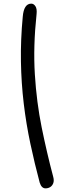

<svg xmlns="http://www.w3.org/2000/svg" viewBox="-20 -866 370 1055"><path d="M230 169Q219 169 211 161Q203 153 198 137Q170 32 147 -76Q124 -184 110.5 -296.5Q97 -409 95 -528Q93 -647 105 -774Q111 -846 152 -846Q165 -846 174.5 -832Q184 -818 181 -789Q162 -611 171.5 -457.5Q181 -304 209 -166Q237 -28 272 104Q278 125 273 139.5Q268 154 256.5 161.5Q245 169 230 169Z"/></svg>

Font: Shantell Sans Light Light
Style: Italic
Weight: 300
Italic angle: -11°
Version: Version 1.008;[ac192a2d6]